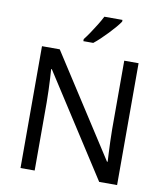

<svg xmlns="http://www.w3.org/2000/svg" viewBox="-99 -1026 959 1108"><g transform="rotate(10 380.0 -472.0)"><path d="M663 0H558L176 -593H172Q174 -570 175.5 -538.5Q177 -507 178.5 -471.5Q180 -436 180 -399V0H97V-714H201L582 -123H586Q585 -139 583.5 -171Q582 -203 580.5 -241Q579 -279 579 -311V-714H663ZM528 -934Q519 -920 502 -900Q485 -880 464.5 -858.5Q444 -837 423.5 -817.5Q403 -798 385 -784H327V-796Q342 -815 359.5 -841Q377 -867 394 -894.5Q411 -922 422 -944H528Z"/></g></svg>

Font: Noto Sans Myanmar
Style: Regular
Weight: 400
Designer: Monotype Design Team
Foundry: Monotype Imaging Inc.
Version: Version 2.107